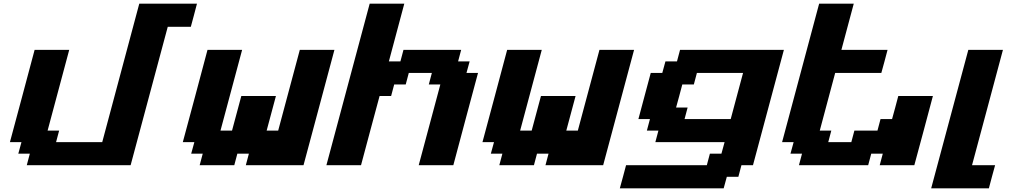

<svg xmlns="http://www.w3.org/2000/svg" viewBox="-20 -895 5534 1040"><path d="M125 0H687.5L888.7 -750H1013.7Q1019.5 -770.5 1030.5 -812.5Q1041.5 -854.5 1046.9 -875H734.4L533.7 -125H283.7L300.3 -187.5H237.8L355 -625H167.5Q145.5 -542 100.8 -375Q56.2 -208 33.7 -125H96.2L79.1 -62.5H141.6Z M1311.5 0H1624Q1651.9 -104 1707.8 -312.3Q1763.7 -520.5 1791.5 -625H1604L1486.8 -187.5H1424.3L1474.6 -375H1287.1L1236.8 -187.5H1174.3L1291.5 -625H1104Q1082 -542 1037.4 -375Q992.7 -208 970.2 -125H1032.7L1015.6 -62.5H1078.1L1061.5 0H1249L1265.6 -62.5H1328.1Z M2248 0H2435.5Q2457.5 -83 2502.2 -250Q2546.9 -417 2569.3 -500H2506.8L2523.9 -562.5H2461.4L2478 -625H2165.5L2148.9 -562.5H2086.4L2169.9 -875H1982.4Q1943.4 -729 1865.2 -437.5Q1787.1 -146 1748 0H1935.5Q1952.1 -62.5 1985.6 -187.5Q2019 -312.5 2036.1 -375H2098.6L2115.2 -437.5H2177.7L2194.3 -500H2319.3L2302.7 -437.5H2365.2Z M2934.6 0H3247.1Q3274.9 -104 3330.8 -312.3Q3386.7 -520.5 3414.6 -625H3227.1L3109.9 -187.5H3047.4L3097.7 -375H2910.2L2859.9 -187.5H2797.4L2914.6 -625H2727.1Q2705.1 -542 2660.4 -375Q2615.7 -208 2593.3 -125H2655.8L2638.7 -62.5H2701.2L2684.6 0H2872.1L2888.7 -62.5H2951.2Z M3337.4 125H3899.9L3917 62.5H3979.5L3996.1 0H4058.6Q4086.4 -104 4142.3 -312.3Q4198.2 -520.5 4226.1 -625H3663.6L3647 -562.5H3584.5L3567.4 -500H3504.9Q3493.7 -458 3471.4 -375Q3449.2 -292 3438 -250H3500.5L3483.9 -187.5H3546.4L3529.8 -125H3904.8L3887.7 -62.5H3825.2L3808.6 0H3371.1Q3365.7 21 3354.5 62.5Q3343.3 104 3337.4 125ZM3938 -250H3688L3704.6 -312.5H3642.1Q3647.9 -333 3659.2 -375Q3670.4 -417 3675.8 -437.5H3738.3L3754.9 -500H4004.9Q3993.7 -458 3971.4 -375Q3949.2 -292 3938 -250Z M4745.1 0H4932.6Q4949.7 -62.5 4983.2 -187.5Q5016.6 -312.5 5033.2 -375H4845.7Q4840.3 -354 4829.1 -312.3Q4817.9 -270.5 4812 -250H4749.5L4732.9 -187.5H4607.9L4591.3 -125H4466.3L4482.9 -187.5H4420.4L4503.9 -500H4753.9Q4759.8 -520.5 4771 -562.3Q4782.2 -604 4787.6 -625H4537.6Q4548.8 -667 4571 -750Q4593.3 -833 4604.5 -875H4417L4216.3 -125H4278.8L4261.7 -62.5H4324.2L4307.6 0H4682.6L4699.2 -62.5H4761.7Z M5023.9 125H5336.4Q5341.8 104 5353 62.5Q5364.3 21 5370.1 0H5245.1Q5272.9 -104 5328.9 -312.3Q5384.8 -520.5 5412.6 -625H5225.1Q5191.4 -500 5124.5 -250Q5057.6 0 5023.9 125Z"/></svg>

Font: Faithful 32x
Style: SemiboldOblique
Weight: 400
Foundry: Faithful Resource Pack
Version: Version 1.0; January 27, 2023